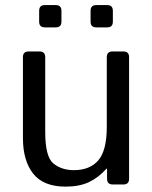

<svg xmlns="http://www.w3.org/2000/svg" viewBox="-20 -711 587 740"><path d="M152.8 -605.5Q130.9 -605.5 130.9 -627.4V-669.4Q130.9 -691.4 152.8 -691.4H194.8Q216.8 -691.4 216.8 -669.4V-627.4Q216.8 -605.5 194.8 -605.5ZM351.1 -605.5Q329.1 -605.5 329.1 -627.4V-669.4Q329.1 -691.4 351.1 -691.4H393.1Q415 -691.4 415 -669.4V-627.4Q415 -605.5 393.1 -605.5ZM68.4 -178.7V-490.7Q68.4 -512.7 90.3 -512.7H132.3Q154.3 -512.7 154.3 -490.7V-202.1Q154.3 -106.4 186 -80.8Q217.8 -55.2 264.6 -55.2Q326.2 -55.2 358.9 -93Q391.6 -130.9 391.6 -222.7V-490.7Q391.6 -512.7 413.6 -512.7H455.6Q477.5 -512.7 477.5 -490.7V-22Q477.5 0 455.6 0H414.6Q392.6 0 392.6 -22V-61H390.6Q358.9 -25.9 322.3 -8.8Q285.6 8.3 232.9 8.3Q147.5 8.3 107.9 -41.7Q68.4 -91.8 68.4 -178.7Z"/></svg>

Font: Istok
Style: Regular
Weight: 500
Designer: Andrey V. Panov
Foundry: Andrey V. Panov
Version: Version 1.0.3